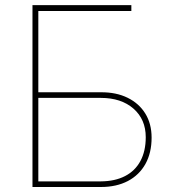

<svg xmlns="http://www.w3.org/2000/svg" viewBox="-20 -748 686 768"><path d="M109.9 0V-727.5H505.4V-704.1H133.3V-378.9H383.3Q444.8 -379.4 490.5 -356.9Q536.1 -334.5 561.3 -293.7Q586.4 -252.9 586.4 -197.3Q586.4 -136.7 561.8 -92.3Q537.1 -47.9 491.5 -23.9Q445.8 0 383.3 0ZM133.3 -22.5H383.3Q439.9 -22.9 480.2 -43.7Q520.5 -64.5 541.7 -104Q563 -143.6 563 -199.2Q563 -270.5 513.9 -313.5Q464.8 -356.4 383.3 -356.4H133.3Z"/></svg>

Font: Inter 16pt Thin
Style: Regular
Weight: 250
Version: Version 4.001;git-66647c0bb